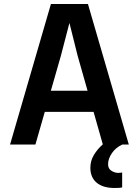

<svg xmlns="http://www.w3.org/2000/svg" viewBox="-20 -718 690 954"><path d="M134 -162V-267H530V-162ZM233 -698H417L620 0H491L366 -440L325 -604L282 -439L156 0H30ZM587 213Q580 215 571.5 215.5Q563 216 549 216Q491 216 460 189.5Q429 163 429 116Q429 81 446.5 52Q464 23 489.5 0.5Q515 -22 538 -34L588 0Q555 15 536 43Q517 71 517 98Q517 120 533.5 130.5Q550 141 567 141Q572 141 576.5 140.5Q581 140 587 139Z"/></svg>

Font: Azeret Mono Medium
Style: Regular
Weight: 500
Designer: Martin Vácha
Foundry: Displaay
Version: Version 1.002